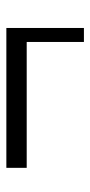

<svg xmlns="http://www.w3.org/2000/svg" viewBox="140 -496 284 604"><g transform="rotate(-90 282.0 -194.0)"><path d="M452 -72H496V-316H56V-252H452Z"/></g></svg>

Font: Ribes
Style: Bold
Weight: 900
Designer: Luigi Gorlero
Foundry: Collletttivo
Version: Version 2.100;Glyphs 3.1.2 (3151)